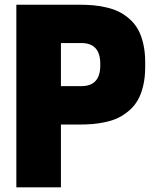

<svg xmlns="http://www.w3.org/2000/svg" viewBox="-20 -800 660 820"><path d="M240.2 -268.1V0H49.8V-779.8H318.8Q350.1 -779.8 376.2 -777.6Q402.3 -775.4 432.1 -768.8Q461.9 -762.2 485.1 -751.2Q508.3 -740.2 530.5 -721.4Q552.7 -702.6 567.6 -677.5Q582.5 -652.3 591.3 -615.7Q600.1 -579.1 600.1 -534.2V-514.2Q600.1 -469.2 591.3 -432.6Q582.5 -396 567.6 -370.8Q552.7 -345.7 530.5 -326.9Q508.3 -308.1 485.1 -296.9Q461.9 -285.6 432.1 -279.1Q402.3 -272.5 376.2 -270.3Q350.1 -268.1 318.8 -268.1ZM240.2 -432.1H327.1Q408.2 -432.1 408.2 -520V-527.8Q408.2 -616.2 327.1 -616.2H240.2Z"/></svg>

Font: Cooper Hewitt
Style: Heavy
Weight: 713
Designer: Village Type and Design LLC
Foundry: Cooper Hewitt Smithsonian Design Museum
Version: 1.000